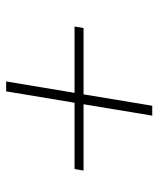

<svg xmlns="http://www.w3.org/2000/svg" viewBox="36 -626 527 640"><g transform="rotate(90 300.0 -305.5)"><path d="M251 -62 289 -290H68L73 -320H294L332 -549H365L327 -320H548L543 -290H322L284 -62Z"/></g></svg>

Font: IBM Plex Mono ExtraLight
Style: Italic
Weight: 200
Italic angle: -9°
Monospace: yes
Designer: Mike Abbink, Paul van der Laan, Pieter van Rosmalen
Foundry: Bold Monday
Version: Version 2.3